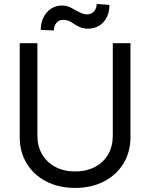

<svg xmlns="http://www.w3.org/2000/svg" viewBox="-20 -922 747 955"><path d="M628.9 -707V-239.3Q628.9 -167 594.7 -109.9Q560.5 -52.7 498 -20Q435.5 12.7 353.5 12.7Q271.5 12.7 209 -20Q146.5 -52.7 112.3 -109.9Q78.1 -167 78.1 -239.3V-707H166V-246.1Q166 -195.3 189 -155.3Q211.9 -115.2 254.4 -92.3Q296.9 -69.3 353.5 -69.3Q411.1 -69.3 453.6 -92.3Q496.1 -115.2 518.6 -155.3Q541 -195.3 541 -246.1V-707ZM288.1 -894.5Q300.8 -894.5 312 -891.6Q323.2 -888.7 334 -883.3Q344.7 -877.9 354.5 -872.1Q372.1 -862.3 385.3 -856.4Q398.4 -850.6 414.1 -850.6Q434.6 -850.6 447.8 -865.7Q460.9 -880.9 460.9 -902.3L524.4 -897.5Q524.4 -862.3 510.7 -835.4Q497.1 -808.6 472.7 -793.9Q448.2 -779.3 418 -779.3Q402.3 -779.3 390.1 -782.7Q377.9 -786.1 369.1 -791Q360.4 -795.9 348.6 -802.7Q334 -813.5 321.8 -818.4Q309.6 -823.2 293 -823.2Q273.4 -823.2 260.7 -808.1Q248 -793 248 -770.5L182.6 -773.4Q182.6 -808.6 196.8 -836.4Q210.9 -864.3 234.9 -879.4Q258.8 -894.5 288.1 -894.5Z"/></svg>

Font: Pretendard GOV Variable
Style: Regular
Weight: 400
Designer: Base glyphs from Inter by Rasmus Andersson; Hangul glyphs from Noto Sans CJK(Source Han Sans) by Jang Soo-young and Kang
Foundry: Kil Hyung-jin
Version: Version 1.307;Glyphs 3.2 (3192)